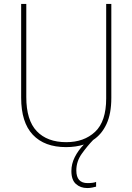

<svg xmlns="http://www.w3.org/2000/svg" viewBox="-20 -734 669 971"><path d="M366 128Q366 192 423 192Q436 192 447.5 190.5Q459 189 466 186V210Q458 212 446.5 214.5Q435 217 421 217Q387 217 364 196.5Q341 176 341 131Q341 95 358 61Q375 27 404 -3Q364 10 314 10Q205 10 146 -52.5Q87 -115 87 -240V-714H113V-243Q113 -126 166 -70.5Q219 -15 315 -15Q405 -15 461 -67.5Q517 -120 517 -236V-714H543V-239Q543 -159 518.5 -106.5Q494 -54 451 -26Q422 4 394 43Q366 82 366 128Z"/></svg>

Font: Noto Sans SemiCondensed Thin
Style: Regular
Weight: 100
Width: 4
Designer: Monotype Design Team
Foundry: Monotype Imaging Inc.
Version: Version 2.013; ttfautohint (v1.8.4.7-5d5b)